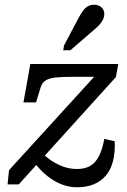

<svg xmlns="http://www.w3.org/2000/svg" viewBox="-20 -778 534 810"><path d="M305 12Q274 12 246 2Q218 -8 193 -25.5Q168 -43 147 -66Q126 -89 110 -115L133 -154Q157 -130 184 -109.5Q211 -89 241.5 -77Q272 -65 305 -65Q338 -65 360.5 -78Q383 -91 397.5 -119.5Q412 -148 420 -192L464 -182Q466 -134 456.5 -97.5Q447 -61 426.5 -37Q406 -13 375.5 -0.5Q345 12 305 12ZM59 0H12L18 -60L389 -467L401 -454H285Q242 -454 214.5 -451Q187 -448 172.5 -438.5Q158 -429 152 -411L132 -346H79L108 -508H479L469 -453ZM308 -696Q320 -719 330 -732.5Q340 -746 351.5 -752Q363 -758 377 -758Q396 -758 408 -747Q420 -736 420 -719Q420 -707 415 -696.5Q410 -686 401.5 -676Q393 -666 380 -655L277 -566H247L250 -586Z"/></svg>

Font: Roboto Serif 20pt
Style: Italic
Weight: 400
Italic angle: -10°
Designer: Greg Gazdowicz
Foundry: Commercial Type
Version: Version 1.008